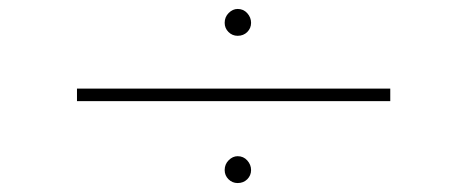

<svg xmlns="http://www.w3.org/2000/svg" viewBox="-20 -527 1040 429"><path d="M511 -447Q499 -447 490.5 -455.5Q482 -464 482 -476Q482 -489 491 -498Q500 -507 511 -507Q524 -507 532.5 -497.5Q541 -488 541 -476Q541 -464 532.5 -455.5Q524 -447 511 -447ZM152 -301V-329H852V-301ZM511 -118Q499 -118 490.5 -126.5Q482 -135 482 -147Q482 -160 491 -169Q500 -178 511 -178Q524 -178 532.5 -168.5Q541 -159 541 -147Q541 -135 532.5 -126.5Q524 -118 511 -118Z"/></svg>

Font: Inconsolata UltraExpanded ExtraLight
Style: Regular
Weight: 200
Width: 9
Monospace: yes
Designer: Raph Levien, Cyreal, Brenton Simpson
Foundry: Raph Levien, Cyreal, Google
Version: Version 3.001; ttfautohint (v1.8.2.53-6de2)